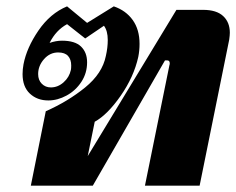

<svg xmlns="http://www.w3.org/2000/svg" viewBox="-20 -584 743 604"><path d="M124 -234Q194 -265 248 -309Q302 -353 313 -408Q319 -434 319 -458Q319 -487 307 -503L248 -463L191 -508Q156 -489 136 -449Q156 -456 175 -456Q216 -456 235 -437.5Q254 -419 254 -388Q254 -354 236 -326.5Q218 -299 189.5 -283.5Q161 -268 132 -268Q97 -268 74 -289.5Q51 -311 51 -351Q51 -366 54 -382Q64 -434 101 -488Q138 -542 191 -564L254 -512L338 -564Q376 -551 397.5 -521Q419 -491 419 -446Q419 -425 415 -405Q401 -342 359.5 -282.5Q318 -223 278 -201L256 -93L535 -553H619Q661 -553 682 -533.5Q703 -514 703 -481Q703 -473 701 -459L608 0H436L513 -379Q514 -381 514 -385Q514 -394 506 -394H499L272 0H77ZM203 -364Q204 -369 204 -378Q204 -397 194 -408Q184 -419 163 -419Q137 -419 118.5 -398Q100 -377 100 -351Q100 -332 111.5 -320.5Q123 -309 140 -309Q162 -309 180 -325Q198 -341 203 -364Z"/></svg>

Font: Taviraj
Style: Bold Italic
Weight: 700
Italic angle: -12°
Designer: Katatrad Team
Foundry: CadsonDemak
Version: Version 1.001